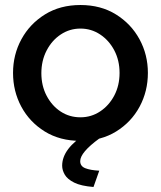

<svg xmlns="http://www.w3.org/2000/svg" viewBox="-20 -552 642 766"><path d="M301 10Q219 10 158.5 -27.5Q98 -65 65 -126.5Q32 -188 32 -261Q32 -334 65.5 -395.5Q99 -457 159.5 -494.5Q220 -532 301 -532Q382 -532 442.5 -494.5Q503 -457 536.5 -395.5Q570 -334 570 -261Q570 -188 537 -126.5Q504 -65 443.5 -27.5Q383 10 301 10ZM145 -260Q145 -210 166 -170Q187 -130 222 -107Q257 -84 301 -84Q344 -84 379.5 -107.5Q415 -131 436 -171Q457 -211 457 -261Q457 -311 436 -351Q415 -391 379.5 -414.5Q344 -438 301 -438Q258 -438 222.5 -414.5Q187 -391 166 -350.5Q145 -310 145 -260ZM228 109Q228 40 326 -20H358L377 0Q300 56 300 91Q300 111 320 119Q340 127 376 129L353 194Q303 190 276 176.5Q249 163 238.5 145Q228 127 228 109Z"/></svg>

Font: Raleway SemiBold
Style: Regular
Weight: 600
Designer: Matt McInerney, Pablo Impallari, Rodrigo Fuenzalida
Foundry: Matt McInerney, Pablo Impallari, Rodrigo Fuenzalida
Version: Version 4.026